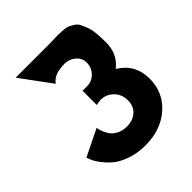

<svg xmlns="http://www.w3.org/2000/svg" viewBox="-225 -1001 1175 1175"><g transform="rotate(-45 362.0 -413.5)"><path d="M242 -639 94 -840H367Q385 -840 417 -841Q449 -842 465 -842Q481 -842 506.5 -840Q532 -838 545 -832Q558 -826 576 -815Q594 -804 603 -786Q612 -768 621.5 -743Q631 -718 634.5 -682Q638 -646 638 -600Q638 -502 565 -445Q670 -381 670 -256Q670 -138 583.5 -61.5Q497 15 364 15Q293 15 235 -6Q177 -27 144.5 -56.5Q112 -86 90.5 -116Q69 -146 62 -167L54 -188L228 -273Q228 -268 229.5 -259.5Q231 -251 240 -229Q249 -207 262 -190.5Q275 -174 301.5 -160.5Q328 -147 363 -147Q416 -147 449 -176Q482 -205 482 -256Q482 -309 447.5 -343Q413 -377 363 -377L327 -371V-494H368Q407 -494 437 -524Q467 -554 467 -598Q467 -637 436.5 -663Q406 -689 365 -689Q336 -689 312.5 -684Q289 -679 276.5 -671.5Q264 -664 255.5 -656.5Q247 -649 244 -644Z"/></g></svg>

Font: Hussar
Style: BoldWeb
Weight: 700
Foundry: Cannot Into Space Fonts
Version: Version 2.00